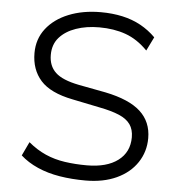

<svg xmlns="http://www.w3.org/2000/svg" viewBox="-52 -762 761 819"><g transform="rotate(5 328.5 -352.5)"><path d="M344 8Q285 8 233 -0.5Q181 -9 138 -28Q95 -47 64 -75L92 -134Q128 -104 166.5 -87Q205 -70 249.5 -63.5Q294 -57 344 -57Q429 -57 477 -93Q525 -129 525 -193Q525 -226 509.5 -248Q494 -270 461 -284Q428 -298 376 -308L259 -332Q163 -351 121.5 -397.5Q80 -444 80 -515Q80 -575 114.5 -619.5Q149 -664 209.5 -688.5Q270 -713 347 -713Q397 -713 440 -703.5Q483 -694 518.5 -674.5Q554 -655 583 -626L554 -567Q510 -612 459.5 -630Q409 -648 346 -648Q291 -648 246.5 -632.5Q202 -617 176 -587.5Q150 -558 150 -513Q150 -466 179.5 -438Q209 -410 280 -396L396 -374Q499 -353 547 -309Q595 -265 595 -195Q595 -137 564 -90.5Q533 -44 476.5 -18Q420 8 344 8Z"/></g></svg>

Font: Nunito Sans 7pt Light
Style: Regular
Weight: 300
Designer: Vernon Adams
Foundry: Vernon Adams
Version: Version 3.101;gftools[0.9.27]